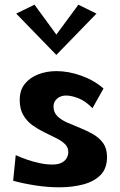

<svg xmlns="http://www.w3.org/2000/svg" viewBox="-20 -777 512 818"><path d="M233 21Q183 21 131 13Q79 5 36 -7L47 -116Q69 -106 95 -97Q121 -88 149 -82Q177 -76 203 -76Q227 -76 242 -83.5Q257 -91 264 -103.5Q271 -116 271 -129Q271 -150 256 -164Q241 -178 217.5 -189.5Q194 -201 167.5 -214Q141 -227 117.5 -244Q94 -261 79 -287Q64 -313 64 -351Q64 -393 86 -420Q108 -447 143.5 -460.5Q179 -474 221 -474Q272 -474 326.5 -454.5Q381 -435 421 -400L374 -316Q345 -346 315 -358Q285 -370 261 -370Q239 -370 223.5 -357Q208 -344 208 -323Q208 -298 224.5 -282Q241 -266 267 -254.5Q293 -243 322 -231.5Q351 -220 377 -205Q403 -190 419.5 -167Q436 -144 436 -108Q436 -59 408 -31Q380 -3 333.5 9Q287 21 233 21ZM127 -757 233 -612 220 -543 49 -719ZM314 -757 391 -719 220 -543 207 -612Z"/></svg>

Font: Marhey Medium
Style: Regular
Weight: 500
Designer: Nur Syamsi & Bustanul Arifin
Foundry: Namelatype
Version: Version 1.000